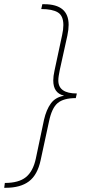

<svg xmlns="http://www.w3.org/2000/svg" viewBox="-76 -734 414 912"><path d="M-56 158H-49Q21 158 61.5 127.5Q102 97 117 27L157 -158Q170 -221 198 -244.5Q226 -268 284 -268L289 -290Q201 -290 201 -352Q201 -362 203 -374.5Q205 -387 208 -402L244 -565Q250 -594 250 -616Q250 -714 134 -714H125L120 -691Q173 -691 199 -675Q225 -659 225 -615Q225 -594 219 -567L183 -399Q177 -372 177 -352Q177 -292 227 -280V-279Q187 -272 165.5 -242.5Q144 -213 133 -165L94 20Q81 80 47 107.5Q13 135 -53 135Z"/></svg>

Font: Noto Sans UI SemiCondensed Thin
Style: Italic
Weight: 250
Width: 4
Italic angle: -12°
Designer: Monotype Design Team
Foundry: Monotype Imaging Inc.
Version: Version 1.901